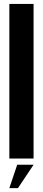

<svg xmlns="http://www.w3.org/2000/svg" viewBox="-20 -805 220 975"><path d="M27.5 0V-785H150.5V0ZM27.5 150.2 67.4 31.5H150.6L71.2 150.2Z"/></svg>

Font: Anybody Condensed SemiBold
Style: Regular
Weight: 600
Width: 3
Designer: Tyler Finck
Foundry: Etcetera Type Company
Version: Version 1.010; ttfautohint (v1.8.3) -l 8 -r 50 -G 200 -x 14 